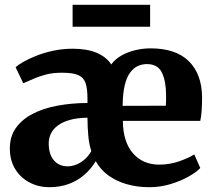

<svg xmlns="http://www.w3.org/2000/svg" viewBox="-20 -769 892 800"><path d="M185.5 11Q141 11 103.5 -8.5Q66 -28 43.5 -64.2Q21 -100.5 21 -150.5Q21 -200 46 -235.5Q71 -271 115.2 -294.2Q159.5 -317.5 218.2 -328.5Q277 -339.5 344.5 -340V-357.5Q344.5 -399.5 336.5 -423Q328.5 -446.5 305.8 -456.2Q283 -466 239 -466Q200.5 -466 171.8 -458.5Q143 -451 120 -440.8Q97 -430.5 77 -422L45 -489Q54.5 -498 76.5 -510.8Q98.5 -523.5 130.2 -536.2Q162 -549 201.2 -557.5Q240.5 -566 283.5 -566Q343 -566 383.2 -548.8Q423.5 -531.5 443.5 -500.5Q459.5 -522.5 485.8 -537.5Q512 -552.5 543.8 -560Q575.5 -567.5 607.5 -567.5Q712 -567.5 766.2 -514.5Q820.5 -461.5 822 -366Q822 -332.5 820.2 -308.2Q818.5 -284 814.5 -265.5H492Q492 -222 502.8 -188Q513.5 -154 533.8 -130.5Q554 -107 581.8 -95Q609.5 -83 643.5 -83Q687 -83 726.8 -97Q766.5 -111 789.5 -125.5L814.5 -69Q799 -52 766.2 -33.5Q733.5 -15 690.8 -2Q648 11 602.5 11Q550.5 11 506.5 -2Q462.5 -15 430 -39.2Q397.5 -63.5 379 -97.5Q359.5 -65 331.2 -40.5Q303 -16 266.5 -2.5Q230 11 185.5 11ZM491 -328 671 -328.5Q672 -336.5 672 -349.2Q672 -362 672 -371Q672 -430 654.8 -466Q637.5 -502 592.5 -502Q572 -502 554 -493.8Q536 -485.5 521.8 -466Q507.5 -446.5 499.5 -413Q491.5 -379.5 491 -328ZM262.5 -76Q277 -76 294.5 -82Q312 -88 329.5 -102Q347 -116 360.5 -139.5Q351.5 -166 348 -202.2Q344.5 -238.5 344.5 -278.5Q301.5 -278 270.8 -269.2Q240 -260.5 220.5 -245.8Q201 -231 192 -212Q183 -193 183 -172Q183 -126 204.5 -101Q226 -76 262.5 -76ZM605.5 -749V-657.5H282.5V-749Z"/></svg>

Font: Merriweather 24pt ExtraBold
Style: Regular
Weight: 800
Version: Version 2.100